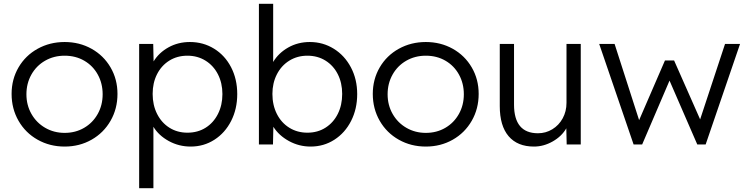

<svg xmlns="http://www.w3.org/2000/svg" viewBox="-20 -760 3936 1010"><path d="M41 -266Q41 -343 77.5 -405.5Q114 -468 178 -503.5Q242 -539 320 -539Q398 -539 461.5 -503.5Q525 -468 561.5 -405.5Q598 -343 598 -266Q598 -188 561.5 -124.5Q525 -61 461.5 -25Q398 11 320 11Q242 11 178 -25Q114 -61 77.5 -124.5Q41 -188 41 -266ZM520 -264Q520 -321 494.5 -367.5Q469 -414 423.5 -440.5Q378 -467 320 -467Q263 -467 217 -440.5Q171 -414 145 -367.5Q119 -321 119 -264Q119 -207 145.5 -160.5Q172 -114 218 -87.5Q264 -61 320 -61Q377 -61 422.5 -87.5Q468 -114 494 -160.5Q520 -207 520 -264Z M712 -529H786L788 -437Q816 -483 866.5 -511Q917 -539 979 -539Q1049 -539 1106 -504Q1163 -469 1195.5 -406.5Q1228 -344 1228 -265Q1228 -187 1196 -124Q1164 -61 1108 -25Q1052 11 983 11Q921 11 868 -18Q815 -47 787 -93V230H712ZM1150 -265Q1150 -323 1126.5 -369Q1103 -415 1061 -441Q1019 -467 966 -467Q912 -467 870.5 -441Q829 -415 806 -369.5Q783 -324 783 -266Q783 -207 806.5 -160.5Q830 -114 871.5 -88Q913 -62 966 -62Q1020 -62 1061.5 -88Q1103 -114 1126.5 -160.5Q1150 -207 1150 -265Z M1418 -93 1416 0H1342V-740H1417V-434Q1445 -481 1496 -510Q1547 -539 1610 -539Q1679 -539 1736 -503.5Q1793 -468 1826 -405.5Q1859 -343 1859 -265Q1859 -187 1827 -124Q1795 -61 1739 -25Q1683 11 1614 11Q1553 11 1500 -18Q1447 -47 1418 -93ZM1780 -266Q1780 -324 1757 -369.5Q1734 -415 1692.5 -441Q1651 -467 1597 -467Q1544 -467 1502 -441Q1460 -415 1436.5 -369Q1413 -323 1413 -266Q1413 -207 1436.5 -160.5Q1460 -114 1502 -88Q1544 -62 1597 -62Q1651 -62 1692.5 -88.5Q1734 -115 1757 -161Q1780 -207 1780 -266Z M1941 -266Q1941 -343 1977.5 -405.5Q2014 -468 2078 -503.5Q2142 -539 2220 -539Q2298 -539 2361.5 -503.5Q2425 -468 2461.5 -405.5Q2498 -343 2498 -266Q2498 -188 2461.5 -124.5Q2425 -61 2361.5 -25Q2298 11 2220 11Q2142 11 2078 -25Q2014 -61 1977.5 -124.5Q1941 -188 1941 -266ZM2420 -264Q2420 -321 2394.5 -367.5Q2369 -414 2323.5 -440.5Q2278 -467 2220 -467Q2163 -467 2117 -440.5Q2071 -414 2045 -367.5Q2019 -321 2019 -264Q2019 -207 2045.5 -160.5Q2072 -114 2118 -87.5Q2164 -61 2220 -61Q2277 -61 2322.5 -87.5Q2368 -114 2394 -160.5Q2420 -207 2420 -264Z M2609 -202V-529H2684V-210Q2684 -59 2810 -59Q2851 -59 2885.5 -80Q2920 -101 2940 -137.5Q2960 -174 2960 -219V-529H3035V0H2961L2959 -85Q2935 -43 2887.5 -16Q2840 11 2789 11Q2702 11 2655.5 -43.5Q2609 -98 2609 -202Z M3132 -529H3213L3342 -128L3478 -442H3526L3663 -132L3794 -529H3873L3692 0H3648L3502 -336L3358 0H3313Z"/></svg>

Font: Lexend HM
Style: Regular
Weight: 400
Designer: Bonnie Shaver-Troup, Thomas Jockin, Octavio Pardo
Foundry: Lexend
Version: Version 1.091